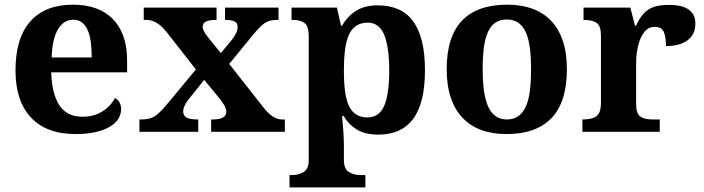

<svg xmlns="http://www.w3.org/2000/svg" viewBox="-20 -569 3038 829"><path d="M306.2 9.8Q179.7 9.8 112.8 -62.5Q46.9 -133.8 46.9 -265.1Q46.9 -405.3 111.8 -477.5Q175.8 -548.8 294.9 -548.8Q405.3 -548.8 466.3 -487.8Q496.6 -457.5 512.7 -412.6Q528.8 -367.7 528.8 -308.1V-256.8H201.2Q202.6 -206.5 212.4 -170.4Q222.2 -134.3 238.8 -110.8Q272 -64.9 335 -64.9Q384.3 -64.9 420.9 -87.2Q457.5 -109.4 476.1 -146Q502.9 -131.3 502.9 -97.2Q502.9 -75.7 491.2 -56.4Q479.5 -37.1 455.1 -22.5Q430.7 -7.8 393.8 1Q356.9 9.8 306.2 9.8ZM296.9 -483.9Q254.9 -483.9 230.2 -442.4Q205.6 -400.9 203.1 -320.8H376Q376 -358.9 371.8 -389.2Q367.7 -419.4 357.9 -440.4Q337.9 -483.9 296.9 -483.9Z M1005.9 -453.1Q1005.9 -471.2 991.9 -477.1Q978 -482.9 954.6 -482.9H951.7V-536.1H1182.6V-482.9H1173.8Q1142.1 -482.9 1121.8 -468.5Q1101.6 -454.1 1072.8 -418.9L969.7 -293L1116.7 -106Q1139.6 -77.1 1158.9 -65.2Q1178.2 -53.2 1196.8 -53.2H1210V0H891.6V-53.2H897Q957 -53.2 957 -85.9Q957 -99.6 948 -115.2Q939 -130.9 918.9 -154.8L861.8 -224.1L792 -137.2Q782.7 -125 776.9 -112.3Q771 -99.6 771 -86.9Q771 -70.3 785.2 -61.8Q799.3 -53.2 833 -53.2H835.9V0H582V-53.2H590.8Q627.9 -53.2 649.7 -68.1Q671.4 -83 699.7 -117.2L825.7 -269L699.7 -430.2Q658.2 -482.9 613.8 -482.9H600.6V-536.1H915V-482.9H911.6Q855 -482.9 855 -454.1Q855 -436.5 877.9 -408.2L933.6 -339.8L981 -397Q992.7 -412.1 999.3 -425.8Q1005.9 -439.5 1005.9 -453.1Z M1230 240.2V187H1241.7Q1269 187 1291 173.8Q1313 160.6 1313 122.1V-413.1Q1313 -455.1 1295.7 -469Q1278.3 -482.9 1245.6 -482.9H1238.8V-536.1H1434.6L1452.6 -458H1457Q1480 -499 1517.6 -522.5Q1555.2 -545.9 1609.9 -545.9Q1659.7 -545.9 1698 -529.8Q1736.3 -513.7 1762.2 -479Q1814.9 -409.2 1814.9 -266.1Q1814.9 -123.5 1763.2 -54.7Q1712.9 12.2 1613.8 12.2Q1556.6 12.2 1521 -9.5Q1485.4 -31.2 1463.9 -67.9H1457Q1458 -56.6 1459 -45.4Q1460 -34.2 1460.9 -22.9Q1462.4 -4.4 1463.6 16.6Q1464.8 37.6 1464.8 53.2V122.1Q1464.8 160.6 1486.8 173.8Q1508.8 187 1535.6 187H1557.6V240.2ZM1566.9 -62Q1617.2 -62 1639.2 -112.8Q1660.6 -164.1 1660.6 -265.1Q1660.6 -363.8 1639.2 -418Q1617.2 -471.2 1567.9 -471.2Q1510.3 -471.2 1486.3 -418.5Q1474.6 -392.1 1469.7 -353.8Q1464.8 -315.4 1464.8 -266.1Q1464.8 -214.4 1469.7 -176Q1474.6 -137.7 1486.3 -112.3Q1509.8 -62 1566.9 -62Z M2427.7 -270Q2427.7 -128.9 2361.6 -59.6Q2295.4 9.8 2167 9.8Q2044.4 9.8 1978 -59.6Q1944.3 -94.2 1926.5 -147Q1908.7 -199.7 1908.7 -270Q1908.7 -411.1 1974.9 -480Q2041 -548.8 2169.9 -548.8Q2292 -548.8 2358.9 -480Q2392.1 -445.3 2409.9 -392.8Q2427.7 -340.3 2427.7 -270ZM2064 -270Q2064 -216.8 2069.8 -176.3Q2075.7 -135.7 2087.9 -108.4Q2112.8 -53.2 2168.9 -53.2Q2225.1 -53.2 2250 -108.4Q2262.7 -135.7 2267.8 -176.3Q2272.9 -216.8 2272.9 -270Q2272.9 -323.7 2267.6 -364Q2262.2 -404.3 2249.5 -431.2Q2224.6 -484.9 2168 -484.9Q2111.3 -484.9 2086.9 -431.2Q2074.7 -404.3 2069.3 -364Q2064 -323.7 2064 -270Z M2796.4 -53.2H2828.6V0H2494.6V-53.2H2497.6Q2535.2 -53.2 2554.9 -67.1Q2574.7 -81.1 2574.7 -125V-415Q2574.7 -457 2556.4 -470Q2538.1 -482.9 2502.4 -482.9H2499.5V-536.1H2701.7L2721.7 -458H2726.6Q2747.1 -505.4 2777.8 -526.6Q2808.6 -547.9 2867.7 -547.9Q2982.4 -547.9 2982.4 -466.8Q2982.4 -420.9 2949.2 -395.5Q2916 -370.1 2855.5 -370.1Q2855.5 -408.7 2846.2 -430.9Q2836.9 -453.1 2806.6 -453.1Q2781.2 -453.1 2765.1 -434.3Q2749 -415.5 2740.7 -390.1Q2734.9 -372.6 2731.9 -355Q2728.5 -336.9 2727.5 -320.8Q2726.6 -304.7 2726.6 -293V-120.1Q2726.6 -78.6 2744.6 -65.9Q2762.7 -53.2 2796.4 -53.2Z"/></svg>

Font: Koh Santepheap
Style: Bold
Weight: 700
Designer: Danh Hong
Version: Version 2.002; ttfautohint (v1.8.3)